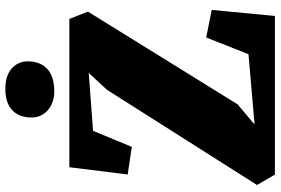

<svg xmlns="http://www.w3.org/2000/svg" viewBox="-180 -836 1017 696"><g transform="rotate(-90 328.0 -488.5)"><path d="M342.8 -799.8Q322.3 -799.8 305.2 -806.2Q288.1 -812.5 275.6 -823.5Q263.2 -834.5 256.3 -849.6Q249.5 -864.7 249.5 -882.3Q249.5 -926.8 275.9 -951.9Q302.2 -977.1 352.5 -977.1H353Q401.4 -977.1 427.2 -954.1Q453.1 -931.2 453.1 -895.5Q453.1 -851.6 426.3 -825.7Q399.4 -799.8 343.3 -799.8H342.8ZM4.9 -64.9 350.1 -608.9 411.1 -674.8 201.2 -659.2 143.1 -518.6 43 -533.7 69.3 -745.1H606.9L633.3 -677.7L297.4 -135.3L224.1 -73.7L479 -95.7L539.6 -249L639.6 -229L617.7 0H42.5Z"/></g></svg>

Font: Merriweather UltraBold
Style: Regular
Weight: 900
Designer: Eben Sorkin ( sorkintype@gmail.com )
Foundry: Eben Sorkin
Version: Version 1.570; ttfautohint (v1.3) -l 8 -r 32 -G 0 -x 0 -H 60